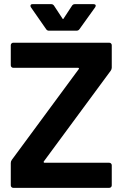

<svg xmlns="http://www.w3.org/2000/svg" viewBox="-20 -906 597 926"><path d="M32 -12V-120Q32 -128 37 -135L360 -573Q362 -575 360.5 -577Q359 -579 356 -579H44Q39 -579 35.5 -582.5Q32 -586 32 -591V-688Q32 -693 35.5 -696.5Q39 -700 44 -700H507Q512 -700 515.5 -696.5Q519 -693 519 -688V-580Q519 -572 514 -565L191 -127Q190 -125 191 -123Q192 -121 195 -121H507Q512 -121 515.5 -117.5Q519 -114 519 -109V-12Q519 -7 515.5 -3.5Q512 0 507 0H44Q39 0 35.5 -3.5Q32 -7 32 -12ZM127 -878Q127 -886 137 -886H227Q236 -886 241 -878L281 -817Q284 -811 287 -817L327 -878Q332 -886 341 -886H431Q439 -886 441 -881.5Q443 -877 439 -871L363 -765Q358 -758 349 -758H216Q207 -758 202 -766L129 -871Q127 -874 127 -878Z"/></svg>

Font: UMi
Style: Bold
Weight: 700
Designer: Peter Middis
Foundry: We Are UMi
Version: Version 1.0